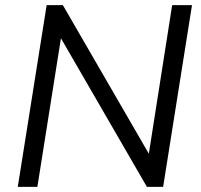

<svg xmlns="http://www.w3.org/2000/svg" viewBox="-20 -725 779 745"><path d="M49 0 161 -705H224L574 -100H553L648 -705H725L613 0H550L200 -605H221L125 0Z"/></svg>

Font: Nunito Sans 12pt
Style: Italic
Weight: 400
Italic angle: -9°
Designer: Vernon Adams
Foundry: Vernon Adams
Version: Version 3.101;gftools[0.9.27]